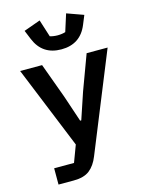

<svg xmlns="http://www.w3.org/2000/svg" viewBox="-141 -863 882 1149"><g transform="rotate(-15 300.0 -289.0)"><path d="M441 -516H571L324 92Q303 145 268 172.5Q233 200 169 200H75V99H198L237 -5L29 -516H165L244 -300L299 -136H306L361 -300ZM302 -577Q184 -577 140 -685L117 -741L220 -778L254 -671Q262 -668 275.5 -666Q289 -664 302 -664Q315 -664 328.5 -666Q342 -668 350 -671L384 -778L487 -741L464 -685Q420 -577 302 -577Z"/></g></svg>

Font: IBM Plex Mono SmBld
Style: Regular
Weight: 600
Monospace: yes
Designer: Mike Abbink, Paul van der Laan, Pieter van Rosmalen
Foundry: Bold Monday
Version: Version 2.3